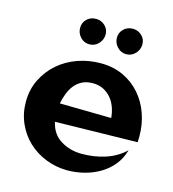

<svg xmlns="http://www.w3.org/2000/svg" viewBox="-107 -745 809 896"><g transform="rotate(15 297.0 -297.0)"><path d="M584 -177.7Q584 -170.9 583.5 -164.1Q583 -157.2 583 -150.4L185.5 -142.6Q198.2 -85 243.2 -57.6Q288.1 -30.3 344.7 -30.3Q372.1 -30.3 400.4 -34.2Q428.7 -38.1 456.1 -46.9Q483.4 -55.7 507.8 -69.8Q532.2 -84 551.8 -103.5Q541 -62.5 515.6 -31.2Q490.2 0 455.6 20.5Q420.9 41 380.4 51.3Q339.8 61.5 299.8 61.5Q245.1 61.5 195.8 42Q146.5 22.5 109.9 -11.7Q73.2 -45.9 51.8 -93.8Q30.3 -141.6 30.3 -198.2Q30.3 -257.8 54.7 -306.6Q79.1 -355.5 119.1 -390.1Q159.2 -424.8 211.9 -443.4Q264.6 -461.9 322.3 -461.9Q382.8 -461.9 431.2 -439.5Q479.5 -417 513.7 -377.9Q547.9 -338.9 565.9 -287.6Q584 -236.3 584 -177.7ZM434.6 -227.5Q432.6 -253.9 423.8 -278.3Q415 -302.7 399.4 -321.3Q383.8 -339.8 361.8 -351.1Q339.8 -362.3 310.5 -362.3Q281.2 -362.3 259.8 -351.6Q238.3 -340.8 223.6 -322.8Q209 -304.7 199.7 -280.8Q190.4 -256.8 185.5 -231.4ZM486.3 -596.7Q486.3 -571.3 468.3 -552.2Q450.2 -533.2 424.8 -533.2Q399.4 -533.2 381.3 -552.2Q363.3 -571.3 363.3 -596.7Q363.3 -622.1 381.3 -639.2Q399.4 -656.2 424.8 -656.2Q450.2 -656.2 468.3 -639.2Q486.3 -622.1 486.3 -596.7ZM308.6 -596.7Q308.6 -571.3 290.5 -552.2Q272.5 -533.2 247.1 -533.2Q220.7 -533.2 203.1 -552.2Q185.5 -571.3 185.5 -596.7Q185.5 -622.1 203.1 -639.2Q220.7 -656.2 247.1 -656.2Q272.5 -656.2 290.5 -639.2Q308.6 -622.1 308.6 -596.7Z"/></g></svg>

Font: Fontdiner Swanky
Style: Regular
Weight: 400
Designer: Font Diner, Inc
Foundry: Font Diner, Inc
Version: Version 1.001